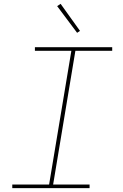

<svg xmlns="http://www.w3.org/2000/svg" viewBox="-20 -981 640 1001"><path d="M44 0V-19H236L352 -716H162V-735H565V-716H373L257 -19H447V0ZM382 -810 278 -949 296 -961 397 -820Z"/></svg>

Font: Iosevka SS04 Thin Extended
Style: Italic
Weight: 100
Width: 7
Italic angle: -9°
Monospace: yes
Designer: Belleve Invis
Foundry: Belleve Invis
Version: Version 19.0.0; ttfautohint (v1.8.4)